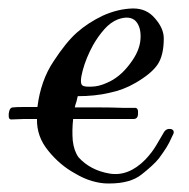

<svg xmlns="http://www.w3.org/2000/svg" viewBox="-40 -431 443 451"><path d="M237.3 -385.7Q219.7 -378.9 205.1 -362.3Q190.4 -345.7 178.7 -325.2Q162.1 -294.9 154.3 -265.6Q146.5 -236.3 153.3 -230.5Q158.2 -226.6 174.8 -227.5Q191.4 -227.5 210.9 -236.3Q241.2 -249 264.6 -280.3Q288.1 -310.5 290 -338.9Q292 -366.2 279.3 -380.9Q265.6 -395.5 237.3 -385.7ZM343.8 -118.2Q349.6 -129.9 361.3 -127.9Q367.2 -127 368.2 -121.1Q368.2 -117.2 364.3 -110.4Q357.4 -94.7 350.6 -84Q343.8 -73.2 333 -58.6Q320.3 -43 293 -21.5Q266.6 0 216.8 0Q214.8 0 212.9 0Q196.3 0 175.8 -5.9Q156.2 -11.7 136.7 -23.4Q100.6 -43 73.2 -77.1Q45.9 -110.4 46.9 -151.4Q33.2 -151.4 13.7 -151.4Q-6.8 -150.4 -13.7 -150.4Q-19.5 -150.4 -19.5 -158.2Q-19.5 -161.1 -19.5 -164.1Q-17.6 -178.7 -9.8 -178.7Q-2.9 -179.7 18.6 -179.7Q40 -179.7 47.9 -179.7Q55.7 -242.2 85.9 -287.1Q115.2 -332 140.6 -354.5Q167 -377.9 202.1 -394.5Q237.3 -410.2 271.5 -411.1Q272.5 -411.1 273.4 -411.1Q304.7 -411.1 324.2 -387.7Q344.7 -364.3 344.7 -340.8Q344.7 -300.8 330.1 -279.3Q315.4 -257.8 278.3 -236.3Q250 -219.7 216.8 -212.9Q183.6 -205.1 142.6 -205.1Q141.6 -201.2 139.6 -192.4Q136.7 -184.6 135.7 -178.7Q142.6 -178.7 158.2 -178.7Q173.8 -178.7 193.4 -178.7Q220.7 -178.7 247.1 -177.7Q273.4 -177.7 277.3 -177.7Q285.2 -177.7 284.2 -164.1Q284.2 -151.4 273.4 -151.4Q267.6 -151.4 241.2 -151.4Q213.9 -151.4 187.5 -151.4Q168.9 -151.4 153.3 -151.4Q138.7 -151.4 131.8 -151.4Q128.9 -125 130.9 -100.6Q133.8 -76.2 144.5 -61.5Q171.9 -31.2 216.8 -23.4Q261.7 -15.6 301.8 -56.6Q317.4 -73.2 327.1 -89.8Q336.9 -106.4 343.8 -118.2Z"/></svg>

Font: Gilchrist
Style: Regular
Weight: 400
Version: 1.0